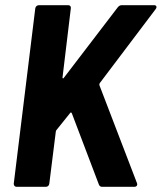

<svg xmlns="http://www.w3.org/2000/svg" viewBox="-20 -720 623 740"><path d="M44 0H157C164 0 169 -5 170 -12L195 -212C195 -214 196 -216 197 -218L250 -284C253 -288 255 -287 257 -283L361 -9C363 -3 368 0 373 0H498C506 0 511 -6 508 -14L363 -392C363 -395 363 -397 364 -399L580 -685C586 -693 583 -700 574 -700H449C443 -700 438 -697 434 -692L226 -420C224 -416 220 -418 221 -422L253 -688C254 -695 250 -700 243 -700H130C123 -700 117 -695 116 -688L33 -12C33 -5 37 0 44 0Z"/></svg>

Font: Barlow Semi Condensed
Style: Bold Italic
Weight: 700
Width: 4
Italic angle: -7°
Designer: Jeremy Tribby
Foundry: Tribby Type
Version: Version 1.422;hotconv 1.0.109;makeotfexe 2.5.65596